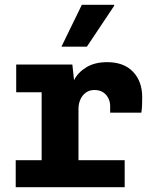

<svg xmlns="http://www.w3.org/2000/svg" viewBox="-20 -780 640 800"><path d="M153.5 0V-395.5H47.5V-511H281.5L288.5 -446Q304.5 -478 339.5 -499.5Q374.5 -521 426.5 -521Q496 -521 534.2 -481Q572.5 -441 572.5 -375Q572.5 -359 572 -343.2Q571.5 -327.5 569 -310.5H439V-337.5Q439 -356 431.2 -371.2Q423.5 -386.5 409 -395.8Q394.5 -405 373.5 -405Q352.5 -405 337.5 -394Q322.5 -383 314.8 -365.2Q307 -347.5 307 -326.5V0ZM45.5 0V-112.5H499.5V0ZM236 -585.5 321 -760H455L456.5 -757L342 -585.5Z"/></svg>

Font: Chivo Mono Medium
Style: Regular
Weight: 500
Monospace: yes
Designer: Hector Gatti
Foundry: Omnibus-Type
Version: Version 1.008